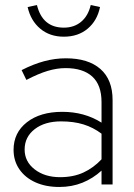

<svg xmlns="http://www.w3.org/2000/svg" viewBox="-20 -734 534 764"><path d="M216 10Q162 10 121 -8.5Q80 -27 57 -60.5Q34 -94 34 -138Q34 -206 87 -247.5Q140 -289 228 -289Q316 -289 384 -246V-328Q384 -396 347 -429.5Q310 -463 241 -463Q207 -463 170 -452Q133 -441 85 -416L66 -455Q113 -479 156 -490.5Q199 -502 242 -502Q331 -502 379.5 -459.5Q428 -417 428 -336V0H384V-55Q350 -24 308 -7Q266 10 216 10ZM78 -139Q78 -91 118 -60Q158 -29 219 -29Q272 -29 312 -47.5Q352 -66 384 -100V-202Q351 -227 312 -239Q273 -251 223 -251Q158 -251 118 -220Q78 -189 78 -139ZM234 -588Q178 -588 140 -620Q102 -652 90 -706L127 -714Q149 -624 234 -624Q275 -624 303 -647.5Q331 -671 341 -714L378 -706Q367 -652 329 -620Q291 -588 234 -588Z"/></svg>

Font: Red Hat Display VF
Style: Regular
Weight: 300
Designer: Pentagram, MCKL
Foundry: Pentagram, MCKL
Version: Version 1.023